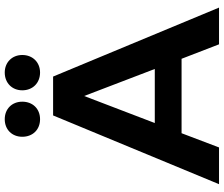

<svg xmlns="http://www.w3.org/2000/svg" viewBox="-87 -857 944 810"><g transform="rotate(-90 385.0 -452.0)"><path d="M467 -700H303L13 0H168L228 -158H542L603 0H758ZM287 -904C243 -904 213 -873 213 -830C213 -786 243 -755 287 -755C331 -755 361 -786 361 -830C361 -873 331 -904 287 -904ZM484 -904C440 -904 409 -873 409 -830C409 -786 440 -755 484 -755C527 -755 558 -786 558 -830C558 -873 527 -904 484 -904ZM271 -271 385 -569 499 -271Z"/></g></svg>

Font: Gully SemiBold
Style: Regular
Weight: 600
Designer: jaikishan Patel
Foundry: MagicType
Version: Version 1.000;Glyphs 3.2 (3242)